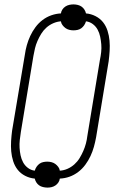

<svg xmlns="http://www.w3.org/2000/svg" viewBox="-20 -804 540 873"><path d="M196 49Q186 49 175.5 46.5Q165 44 157.5 38.5Q150 33 145 25Q140 17 138 8Q115 6 94.5 -4.5Q74 -15 60.5 -32Q47 -49 40 -71Q33 -93 31 -116Q29 -139 30.5 -163Q32 -187 35 -210L93 -555Q96 -577 102 -598.5Q108 -620 117.5 -640.5Q127 -661 141 -680Q155 -699 173.5 -713Q192 -727 213.5 -734.5Q235 -742 257 -743Q258 -752 263.5 -760.5Q269 -769 277.5 -774.5Q286 -780 295.5 -782Q305 -784 314 -784Q324 -784 334 -781.5Q344 -779 351.5 -773.5Q359 -768 364 -760Q369 -752 371 -743Q394 -741 414.5 -730.5Q435 -720 448.5 -703Q462 -686 469 -664Q476 -642 478 -619Q480 -596 478.5 -572Q477 -548 474 -525L417 -180Q413 -158 407 -136.5Q401 -115 391.5 -94.5Q382 -74 368 -55Q354 -36 335.5 -22Q317 -8 296 -0.5Q275 7 252 8Q251 17 245.5 25.5Q240 34 231.5 39.5Q223 45 214 47Q205 49 196 49ZM252 -28Q270 -29 287 -36.5Q304 -44 318 -56.5Q332 -69 341.5 -84.5Q351 -100 358.5 -117Q366 -134 370.5 -151Q375 -168 377 -185L434 -530Q438 -549 440 -567Q442 -585 440.5 -602.5Q439 -620 435.5 -637Q432 -654 424 -669Q416 -684 402 -694.5Q388 -705 371 -707Q368 -697 362.5 -689Q357 -681 349.5 -675.5Q342 -670 332.5 -668Q323 -666 314 -666Q304 -666 294.5 -668.5Q285 -671 277.5 -676.5Q270 -682 264 -690Q258 -698 257 -707Q240 -706 222.5 -698.5Q205 -691 191 -678.5Q177 -666 167.5 -650.5Q158 -635 150.5 -618Q143 -601 139 -584Q135 -567 132 -550L75 -205Q72 -186 70 -168Q68 -150 69 -132.5Q70 -115 73.5 -98Q77 -81 85 -66Q93 -51 107 -40.5Q121 -30 138 -28Q141 -38 146.5 -46Q152 -54 159.5 -59.5Q167 -65 176.5 -67Q186 -69 195 -69Q205 -69 214.5 -66.5Q224 -64 231.5 -58.5Q239 -53 245 -45Q251 -37 252 -28Z"/></svg>

Font: Iosevka Extralight
Style: Italic
Weight: 200
Italic angle: -9°
Monospace: yes
Designer: Belleve Invis
Foundry: Belleve Invis
Version: Version 32.5.0; ttfautohint (v1.8.4)